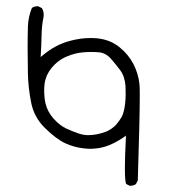

<svg xmlns="http://www.w3.org/2000/svg" viewBox="-20 -537 540 611"><path d="M395 54.2Q405.3 54.2 412.6 48.8L418.5 37.1Q424.8 -160.2 424.8 -232.4Q424.8 -260.3 423.8 -269.5Q420.4 -302.2 404.8 -332.8Q389.2 -363.3 360.1 -387Q331.1 -410.6 289.6 -415Q278.8 -416 267.6 -416Q235.8 -416 201.7 -406.7Q156.2 -394.5 117.2 -361.8L109.4 -355.5Q111.8 -394.5 112.3 -425Q112.8 -455.6 118.7 -483.9Q119.1 -486.8 119.1 -489.7Q119.1 -501.5 113.3 -511.2L101.6 -517.1Q100.1 -517.1 98.6 -517.1Q97.2 -517.1 95 -516.8Q92.8 -516.6 90.3 -516.1Q85.4 -514.6 81.5 -511.7Q69.8 -483.4 68.8 -451.7Q67.9 -419.9 67.9 -384.8Q67.9 -349.6 68.8 -303.2Q69.8 -257.3 79.1 -210.9Q87.9 -164.1 123.3 -129.4Q158.7 -94.7 187.3 -81.3Q215.8 -67.9 249.5 -64.5Q258.3 -63.5 263.9 -63.5Q269.5 -63.5 275.9 -63.7Q282.2 -64 292.7 -65.4Q303.2 -66.9 315.9 -70.8Q328.6 -74.7 343.5 -82.3Q358.4 -89.8 373.5 -100.1L380.9 -105.5Q377.4 -37.6 377.4 -2Q377.4 38.6 381.3 48.3L392.6 54.2Q393.6 54.2 395 54.2ZM317.9 -118.2Q288.6 -106.9 259.8 -106.9Q246.1 -106.9 229.2 -112.5Q212.4 -118.2 190.9 -127.9Q169.4 -138.2 150.1 -159.9Q130.9 -181.6 124.5 -209Q120.6 -228 120.6 -248.5Q120.6 -270.5 125 -285.2Q132.3 -310.1 153.8 -331.5Q171.4 -348.6 192.9 -357.4Q219.7 -368.7 246.1 -370.6Q259.3 -371.6 271.2 -371.6Q283.2 -371.6 293.9 -370.6Q316.4 -368.7 332.3 -350.8Q348.1 -333 362.8 -313.2Q377.4 -293.5 379.4 -262.2Q379.9 -251 379.9 -236.3Q379.9 -221.7 377.9 -205.1Q374.5 -178.2 367.2 -165Q359.9 -151.9 348.6 -139.2Q336.4 -126.5 318.4 -118.2Z"/></svg>

Font: Bakudai
Style: Light
Weight: 300
Version: Version 1.48